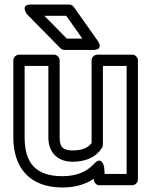

<svg xmlns="http://www.w3.org/2000/svg" viewBox="-20 -795 681 850"><path d="M301.6 -79C362.1 -79 406.9 -100.9 431.7 -140.8C434.2 -144.8 435.5 -150.4 435.5 -154V-503H540.6V-25H443.4L440.9 -56C440.9 -56 431 -107.4 397.6 -70.9C367.6 -38.2 324.3 -15 256.5 -15C136.9 -15 89 -74.4 89 -187V-503H194.1V-186C194.1 -122.4 232.4 -79 301.6 -79ZM420.4 25H565.6C576.3 25 590.6 15.1 590.6 0V-528C590.6 -538.7 580.7 -553 565.6 -553H410.5C399.8 -553 385.5 -543.1 385.5 -528V-161.7C371.4 -142.9 347.1 -129 301.6 -129C257.6 -129 244.1 -145 244.1 -186V-528C244.1 -538.7 234.2 -553 219.1 -553H64C53.3 -553 39 -543.1 39 -528V-187C39 -53.4 110.3 35 256.5 35C313 35 357.8 21.3 395 -3.3C396.3 12.4 404.2 25 420.4 25ZM344.6 -624H275.8L176.4 -725H273.3ZM392.9 -574C441.8 -574 413.3 -613.4 413.3 -613.4L306.6 -764.4C302.5 -770.3 294.5 -775 286.2 -775H116.8C67.3 -775 99 -732.5 99 -732.5L247.5 -581.5C251.4 -577.4 258.5 -574 265.3 -574Z"/></svg>

Font: Asimov
Style: WidOu
Weight: 500
Designer: Google
Version: Version 2.000980; 2014